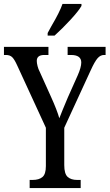

<svg xmlns="http://www.w3.org/2000/svg" viewBox="-23 -951 554 971"><path d="M127 -41H142Q174 -41 191.5 -55.5Q209 -70 209 -111V-305L64 -620Q50 -651 38.5 -662Q27 -673 7 -673H-3V-714H222V-673H201Q163 -673 163 -643Q163 -632 167 -616.5Q171 -601 177 -590L236 -459Q265 -395 277 -353Q290 -387 320 -458L370 -570Q388 -611 388 -635Q388 -673 336 -673H319V-714H511V-673H503Q485 -673 470.5 -656.5Q456 -640 436 -596L302 -305V-116Q302 -72 319 -56.5Q336 -41 367 -41H385V0H127ZM218 -784 237 -819Q279 -890 293 -931H389V-921Q375 -896 333.5 -851Q292 -806 253 -771H218Z"/></svg>

Font: Noto Serif Cond
Style: Regular
Weight: 400
Width: 3
Designer: Monotype Design Team
Foundry: Monotype Imaging Inc.
Version: Version 1.001